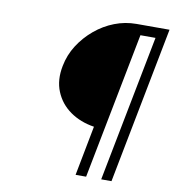

<svg xmlns="http://www.w3.org/2000/svg" viewBox="-76 -723 720 790"><g transform="rotate(10 284.5 -327.5)"><path d="M292 0 332 -208Q274 -217 231.5 -247Q189 -277 169.5 -324.5Q150 -372 162 -432Q171 -479 196.5 -519Q222 -559 259 -590Q296 -621 340 -638Q384 -655 431 -655H569L442 0H399L518 -612H455L336 0Z"/></g></svg>

Font: Teachers
Style: Italic
Weight: 400
Italic angle: -11°
Designer: Alfredo Marco Pradil, Chank Diesel
Version: Version 1.001